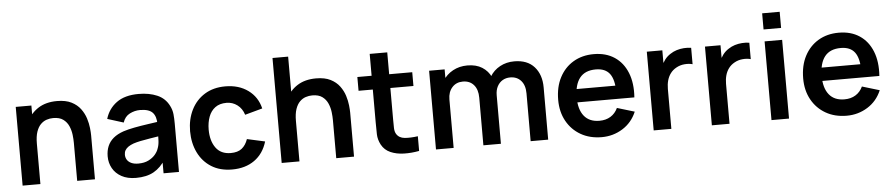

<svg xmlns="http://www.w3.org/2000/svg" viewBox="-43 -1014 6094 1312"><g transform="rotate(-5 3004.0 -358.0)"><path d="M443.5 0V-260.2Q443.5 -285.2 439.9 -316.2Q436.2 -347.2 423.7 -376Q411.1 -404.8 385.8 -423.3Q360.6 -441.8 317.3 -441.8Q294.5 -441.8 272 -434.4Q249.6 -426.9 231.4 -408.8Q213.2 -390.7 202.2 -358.8Q191.2 -326.8 191.2 -277.5L119.7 -308.2Q119.7 -376.9 146.4 -433Q173.2 -489.2 225.1 -522.2Q277 -555.3 353.2 -555.3Q412.9 -555.3 452 -535.5Q491 -515.7 514 -484.5Q537 -453.4 548 -418.4Q559 -383.3 562.2 -352Q565.5 -320.8 565.5 -301.5V0ZM69.2 0V-540H176.5V-372.5H191.2V0Z M846.7 15Q787.8 15 747.4 -7.2Q706.9 -29.4 686.2 -66.5Q665.5 -103.5 665.5 -148Q665.5 -187.2 678.5 -218.2Q691.6 -249.2 718.6 -272Q745.7 -294.8 788.3 -309.5Q821.2 -320.2 864.7 -328.5Q908.2 -336.8 959.6 -344.1Q1010.9 -351.4 1067.2 -359.8L1023.8 -335.7Q1024.2 -391.6 998.9 -418.1Q973.5 -444.7 912.8 -444.7Q876.5 -444.7 842.5 -427.5Q808.6 -410.4 795 -369.2L684.8 -403.7Q704.9 -472 761.3 -513.5Q817.7 -555 913.2 -555Q985.2 -555 1039.8 -531.6Q1094.4 -508.2 1121.2 -454.5Q1135.7 -426.2 1138.7 -396.4Q1141.7 -366.7 1141.7 -331.3V0H1036V-117.2L1053.5 -97.8Q1017 -39.6 968.2 -12.3Q919.4 15 846.7 15ZM870.5 -81.2Q911.5 -81.2 940.4 -95.7Q969.3 -110.2 986.7 -131Q1004 -151.8 1009.8 -170.7Q1019.2 -193.7 1020.7 -223.4Q1022.2 -253.1 1022.2 -271.7L1059.2 -260.5Q1004.3 -251.8 965.3 -245.4Q926.2 -239.1 898.4 -233.4Q870.6 -227.7 849 -220.5Q828.2 -212.8 813.7 -203Q799.2 -193.1 791.4 -180Q783.7 -166.9 783.7 -149.5Q783.7 -129.8 793.5 -114.3Q803.4 -98.8 822.7 -90Q842 -81.2 870.5 -81.2Z M1506 15Q1422.6 15 1363.5 -22.2Q1304.4 -59.5 1273.1 -124Q1241.8 -188.4 1241.5 -270Q1241.8 -352.8 1274.2 -417.2Q1306.6 -481.6 1366.1 -518.3Q1425.6 -555 1507.7 -555Q1599.8 -555 1663.5 -508.8Q1727.2 -462.7 1746.3 -382.7L1626.3 -349.8Q1612.6 -393.5 1580 -417.8Q1547.4 -442.2 1506 -442.2Q1458.8 -442.2 1428.5 -419.8Q1398.2 -397.3 1383.7 -358.4Q1369.2 -319.5 1369 -270Q1369.2 -192.9 1403.7 -145.4Q1438.2 -97.8 1506 -97.8Q1554.2 -97.8 1581.9 -119.9Q1609.6 -142 1623.7 -183.3L1746.3 -156.2Q1721.6 -73.7 1659.1 -29.3Q1596.6 15 1506 15Z M2220.5 0V-260.2Q2220.5 -285.2 2216.9 -316.2Q2213.2 -347.2 2200.7 -376Q2188.1 -404.8 2162.8 -423.3Q2137.6 -441.8 2094.3 -441.8Q2071.5 -441.8 2049 -434.4Q2026.6 -426.9 2008.4 -408.8Q1990.2 -390.7 1979.2 -358.8Q1968.2 -326.8 1968.2 -277.5L1896.7 -308.2Q1896.7 -376.9 1923.4 -433Q1950.2 -489.2 2002.1 -522.2Q2054 -555.3 2130.2 -555.3Q2189.9 -555.3 2229 -535.5Q2268 -515.7 2291 -484.5Q2314 -453.4 2325 -418.4Q2336 -383.3 2339.2 -352Q2342.5 -320.8 2342.5 -301.5V0ZM1846.2 0V-720H1953.5V-340.8H1968.2V0Z M2789 0Q2735.6 10.2 2684.2 8.8Q2632.8 7.4 2592.5 -10.2Q2552.1 -27.8 2531.2 -66.3Q2512.5 -101.6 2511.4 -138Q2510.3 -174.4 2510.3 -220.7V-690H2630.7V-227.3Q2630.7 -195.2 2631.4 -170.6Q2632.2 -146 2641.7 -130.3Q2659.7 -100.6 2699.1 -97.1Q2738.5 -93.7 2789 -100.8ZM2412.5 -445.5V-540H2789V-445.5Z M3554 0 3554.2 -327.8Q3554.2 -383.7 3526.5 -414.9Q3498.9 -446.2 3452.2 -446.2Q3423.1 -446.2 3400.1 -432.7Q3377.2 -419.2 3363.7 -393.7Q3350.2 -368.2 3350.2 -332.3L3296.5 -364Q3296.1 -420.2 3321.8 -462.9Q3347.6 -505.7 3391.5 -529.5Q3435.3 -553.3 3489.3 -553.3Q3579.2 -553.3 3626.8 -499.7Q3674.5 -446.1 3674.5 -358.3L3674.3 0ZM2904.7 0V-540H3011.2V-372.5H3025.8V0ZM3229.8 0 3230 -326.7Q3230 -382.9 3202.5 -414.5Q3175 -446.2 3127.7 -446.2Q3081.8 -446.2 3053.8 -414.6Q3025.8 -383.1 3025.8 -332.3L2972.2 -368.3Q2972.2 -421.2 2998.2 -463Q3024.2 -504.8 3068.3 -529Q3112.5 -553.3 3167.7 -553.3Q3228.2 -553.3 3268.8 -527.6Q3309.4 -501.9 3329.8 -457.7Q3350.2 -413.4 3350.2 -357.8L3350 0Z M4041.3 15Q3959.4 15 3897.5 -20.5Q3835.6 -56.1 3800.8 -119Q3766 -182 3766 -264.2Q3766 -352.7 3800.1 -417.9Q3834.2 -483.2 3894.7 -519.1Q3955.2 -555 4034.7 -555Q4118.4 -555 4177.2 -515.8Q4235.9 -476.7 4264.5 -405.2Q4293.2 -333.7 4286.1 -236.3H4166.5V-280.3Q4166 -368.5 4135.5 -409.1Q4105 -449.7 4039.7 -449.7Q3965.8 -449.7 3929.6 -403.8Q3893.5 -358 3893.5 -270Q3893.5 -187.8 3929.6 -142.8Q3965.8 -97.8 4034.7 -97.8Q4079.2 -97.8 4111.3 -117.7Q4143.5 -137.5 4161 -174.8L4280.2 -139Q4249.2 -65.8 4184.4 -25.4Q4119.5 15 4041.3 15ZM3855.5 -236.3V-327.5H4227.2V-236.3Z M4398 0V-540H4504.5V-408.5L4491.5 -425.5Q4501.7 -452.5 4518.4 -474.8Q4535.2 -497.2 4558.5 -511.7Q4578.4 -525.2 4602.6 -532.8Q4626.8 -540.2 4652.3 -542Q4677.8 -543.8 4702.2 -540V-427.5Q4677.8 -434.6 4646.8 -431.9Q4615.8 -429.2 4590.3 -414.7Q4565.6 -401.1 4549.9 -380.1Q4534.2 -359.2 4526.7 -332.4Q4519.2 -305.7 4519.2 -274.3V0Z M4797 0V-540H4903.5V-408.5L4890.5 -425.5Q4900.7 -452.5 4917.4 -474.8Q4934.2 -497.2 4957.5 -511.7Q4977.4 -525.2 5001.6 -532.8Q5025.8 -540.2 5051.3 -542Q5076.8 -543.8 5101.2 -540V-427.5Q5076.8 -434.6 5045.8 -431.9Q5014.8 -429.2 4989.3 -414.7Q4964.6 -401.1 4948.9 -380.1Q4933.2 -359.2 4925.7 -332.4Q4918.2 -305.7 4918.2 -274.3V0Z M5206 -621.8V-732.5H5326.3V-621.8ZM5206 0V-540H5326.3V0Z M5721.8 15Q5639.9 15 5578 -20.5Q5516.1 -56.1 5481.3 -119Q5446.5 -182 5446.5 -264.2Q5446.5 -352.7 5480.6 -417.9Q5514.8 -483.2 5575.2 -519.1Q5635.7 -555 5715.2 -555Q5798.9 -555 5857.7 -515.8Q5916.4 -476.7 5945 -405.2Q5973.7 -333.7 5966.6 -236.3H5847V-280.3Q5846.5 -368.5 5816 -409.1Q5785.5 -449.7 5720.2 -449.7Q5646.2 -449.7 5610.1 -403.8Q5574 -358 5574 -270Q5574 -187.8 5610.1 -142.8Q5646.2 -97.8 5715.2 -97.8Q5759.7 -97.8 5791.8 -117.7Q5824 -137.5 5841.5 -174.8L5960.7 -139Q5929.8 -65.8 5864.9 -25.4Q5800 15 5721.8 15ZM5536 -236.3V-327.5H5907.7V-236.3Z"/></g></svg>

Font: Manrope ExtraLight
Style: Regular
Weight: 200
Designer: Mikhail Sharanda
Foundry: Mikhail Sharanda
Version: Version 4.505